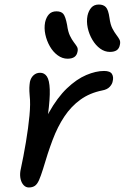

<svg xmlns="http://www.w3.org/2000/svg" viewBox="-20 -815 550 847"><path d="M107 12Q94 12 84.5 2Q75 -8 71 -24.5Q67 -41 70 -61Q84 -126 94.5 -189Q105 -252 110 -305Q115 -358 111 -392Q109 -415 109.5 -428Q110 -441 112 -454Q116 -472 128 -483Q140 -494 157 -494Q176 -494 187 -477.5Q198 -461 199.5 -420.5Q201 -380 191.5 -308.5Q182 -237 158 -128L131 -154Q158 -251 195.5 -318Q233 -385 275.5 -425.5Q318 -466 360.5 -484Q403 -502 439 -502Q466 -502 474 -488.5Q482 -475 477 -456Q475 -444 464 -432Q453 -420 431 -416Q376 -405 335 -375.5Q294 -346 264 -301Q234 -256 212 -197.5Q190 -139 170 -70Q160 -38 152 -20Q144 -2 133.5 5Q123 12 107 12ZM465 -586Q442 -586 422 -600.5Q402 -615 387.5 -639.5Q373 -664 367 -692Q361 -720 366 -746Q371 -768 383 -781.5Q395 -795 416 -795Q436 -795 447 -783.5Q458 -772 463 -736Q467 -706 476 -689Q485 -672 493.5 -661Q502 -650 507 -640.5Q512 -631 509 -618Q506 -601 495 -593.5Q484 -586 465 -586ZM278 -556Q255 -556 234.5 -571Q214 -586 200 -610.5Q186 -635 180 -663Q174 -691 179 -717Q184 -739 196 -752Q208 -765 229 -765Q250 -765 259.5 -753.5Q269 -742 276 -705Q280 -675 288.5 -657.5Q297 -640 305.5 -629Q314 -618 319.5 -609Q325 -600 322 -587Q319 -571 308 -563.5Q297 -556 278 -556Z"/></svg>

Font: Shantell Sans
Style: Italic
Weight: 400
Italic angle: -11°
Designer: Stephen Nixon, Anya Danilova, Shantell Martin
Foundry: Arrow Type
Version: Version 1.011;[c5ecc13dd]